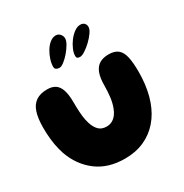

<svg xmlns="http://www.w3.org/2000/svg" viewBox="-194 -1001 1130 1176"><g transform="rotate(-30 371.0 -413.0)"><path d="M354.5 20Q235.5 20 156.2 -40.2Q77 -100.5 41.5 -201Q36 -218.5 31.2 -236.5Q26.5 -254.5 23.2 -273.2Q20 -292 17.8 -312Q15.5 -332 14.5 -352.5Q13.5 -373 13.5 -394Q13.5 -459 27 -501.5Q40.5 -544 71 -565.2Q101.5 -586.5 152 -586.5Q186 -586.5 208.2 -571.8Q230.5 -557 241.5 -523.8Q252.5 -490.5 252.5 -434Q252.5 -417.5 253 -400.8Q253.5 -384 254.5 -368.2Q255.5 -352.5 257.2 -337.5Q259 -322.5 261.8 -308.8Q264.5 -295 268.5 -283Q279 -248.5 299.2 -227.5Q319.5 -206.5 354.5 -206.5Q377.5 -206.5 395 -216.2Q412.5 -226 425.2 -242.8Q438 -259.5 446 -282Q452 -297.5 456.2 -315.2Q460.5 -333 462.8 -352.2Q465 -371.5 466.2 -391.5Q467.5 -411.5 467.5 -431Q467.5 -486.5 480.8 -520Q494 -553.5 520 -568.8Q546 -584 584 -584Q627.5 -584 650.8 -564.2Q674 -544.5 682.8 -503.5Q691.5 -462.5 691.5 -399.5Q691.5 -377 690.2 -355.8Q689 -334.5 686.5 -314Q684 -293.5 680.2 -273.8Q676.5 -254 671.5 -235.2Q666.5 -216.5 660 -199Q636 -131.5 593.2 -82.5Q550.5 -33.5 490.5 -6.8Q430.5 20 354.5 20ZM284.5 -662.5Q272.5 -662.5 262.8 -668Q253 -673.5 253 -688Q253 -711 261.8 -738.2Q270.5 -765.5 285.5 -790.2Q300.5 -815 320.5 -830.8Q340.5 -846.5 362 -846.5Q380.5 -846.5 392.2 -832.5Q404 -818.5 404 -802Q404 -786 390.5 -762.5Q377 -739 357.5 -716.2Q338 -693.5 317.8 -678Q297.5 -662.5 284.5 -662.5ZM427.5 -657.5Q416 -657.5 409.5 -661.2Q403 -665 403 -679Q403 -698.5 413.8 -723.8Q424.5 -749 442.2 -772.8Q460 -796.5 481.8 -812.2Q503.5 -828 525 -828Q543 -828 553 -817.8Q563 -807.5 563 -791Q563 -775 547.2 -752.5Q531.5 -730 508.8 -708.2Q486 -686.5 463.5 -672Q441 -657.5 427.5 -657.5Z"/></g></svg>

Font: Gluten
Style: Bold
Weight: 700
Designer: Tyler Finck
Foundry: Etcetera Type Company
Version: Version 1.204